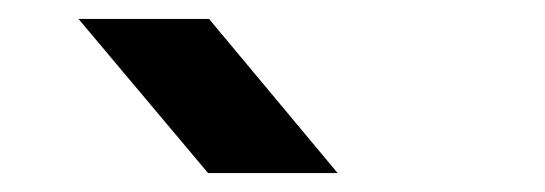

<svg xmlns="http://www.w3.org/2000/svg" viewBox="-20 -1015 576 203"><path d="M63 -995H201L337 -832H200Z"/></svg>

Font: 카카오 큰글씨 ExtraBold
Style: Regular
Weight: 800
Designer: Park Young-rak; Lee Sang-min; Kim Jung-jin; Min Bon; Park Min-gyu;
Foundry: Kakao Corporation
Version: Version 2.003